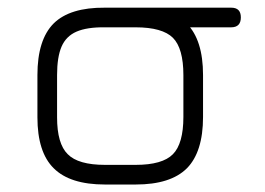

<svg xmlns="http://www.w3.org/2000/svg" viewBox="-20 -493 707 513"><path d="M597.5 -420C597.5 -420 295 -420 295 -420C277.5 -420 268.5 -429 268.5 -446.5C268.5 -446.5 268.5 -446.5 268.5 -446.5C268.5 -464 277.5 -472.5 295 -472.5C295 -472.5 295 -472.5 295 -472.5C295 -472.5 597.5 -472.5 597.5 -472.5C615 -472.5 623.5 -464 623.5 -446.5C623.5 -446.5 623.5 -446.5 623.5 -446.5C623.5 -429 615 -420 597.5 -420C597.5 -420 597.5 -420 597.5 -420ZM342.5 0C342.5 0 260.5 0 260.5 0C198 0 152.5 -14.5 123.5 -43.5C94.5 -72 80 -117.5 80 -179.5C80 -179.5 80 -179.5 80 -179.5C80 -179.5 80 -292.5 80 -292.5C80 -355.5 94.5 -401.5 123.5 -430.5C152.5 -459 198 -473 260.5 -472.5C260.5 -472.5 260.5 -472.5 260.5 -472.5C260.5 -472.5 342.5 -472.5 342.5 -472.5C405 -472.5 450.5 -458 479.5 -429.5C508 -400.5 522.5 -355 522.5 -292.5C522.5 -292.5 522.5 -292.5 522.5 -292.5C522.5 -292.5 522.5 -180.5 522.5 -180.5C522.5 -118 508 -72.5 479.5 -43.5C450.5 -14.5 405 0 342.5 0C342.5 0 342.5 0 342.5 0ZM132.5 -292.5C132.5 -292.5 132.5 -179.5 132.5 -179.5C132.5 -132.5 142 -99.5 161 -81C179.5 -62 213 -52.5 260.5 -52.5C260.5 -52.5 260.5 -52.5 260.5 -52.5C260.5 -52.5 342.5 -52.5 342.5 -52.5C390 -52.5 423.5 -62 442 -81C460.5 -99.5 470 -133 470 -180.5C470 -180.5 470 -180.5 470 -180.5C470 -180.5 470 -292.5 470 -292.5C470 -340 460.5 -373.5 442 -392C423.5 -410.5 390 -420 342.5 -420C342.5 -420 342.5 -420 342.5 -420C342.5 -420 260.5 -420 260.5 -420C228.5 -420.5 203 -416.5 184.5 -408.5C166 -400.5 152.5 -387 144.5 -368.5C136.5 -350 132.5 -324.5 132.5 -292.5C132.5 -292.5 132.5 -292.5 132.5 -292.5Z"/></svg>

Font: Jura-Fortis-Regular
Style: Regular
Weight: 500
Designer: Daniel Johnson, Alexei Vanyashin, Mirko Velimirovic
Foundry: Daniel Johnson
Version: ""